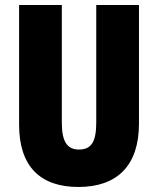

<svg xmlns="http://www.w3.org/2000/svg" viewBox="-20 -734 628 764"><path d="M533 -242V-714H363V-247C363 -167 342 -139 294 -139C249 -139 226 -168 226 -246V-714H56V-238C56 -72 140 10 292 10C448 10 533 -77 533 -242Z"/></svg>

Font: Noto Sans Arabic UI XCn Bk
Style: Regular
Weight: 900
Width: 2
Designer: Monotype Design Team, Nadine Chahine and Nizar Qandah
Foundry: Monotype Imaging Inc.
Version: Version 2.010